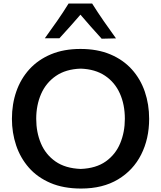

<svg xmlns="http://www.w3.org/2000/svg" viewBox="-20 -1067 921 1100"><path d="M444.8 13.2Q343.8 13.2 269 -18.8Q194.3 -50.8 145.5 -106.4Q96.7 -162.1 72.5 -234.1Q48.3 -306.2 48.3 -386.2Q48.3 -470.7 73.7 -543.5Q99.1 -616.2 148.9 -670.7Q198.7 -725.1 272 -755.9Q345.2 -786.6 440.9 -786.6Q538.1 -786.6 611.8 -755.6Q685.5 -724.6 735.1 -669.7Q784.7 -614.7 809.6 -542Q834.5 -469.2 834.5 -386.2Q834.5 -272 788.8 -181.6Q743.2 -91.3 656 -39.1Q568.8 13.2 444.8 13.2ZM442.4 -99.1Q530.3 -102.5 586.2 -142.3Q642.1 -182.1 668.7 -246.3Q695.3 -310.5 695.3 -386.2Q695.3 -467.8 666.7 -531.5Q638.2 -595.2 581.8 -633.1Q525.4 -670.9 442.4 -673.8Q356.4 -670.9 299.8 -631.6Q243.2 -592.3 215.3 -528.3Q187.5 -464.4 187.5 -386.2Q187.5 -309.1 214.6 -245.1Q241.7 -181.2 298.1 -141.8Q354.5 -102.5 442.4 -99.1ZM562.5 -845.2Q499.5 -914.1 440.9 -982.9Q411.6 -948.7 381.6 -915.3Q351.6 -881.8 320.3 -847.7H236.8Q272.9 -897.5 307.6 -947.3Q342.3 -997.1 373 -1046.9H507.8Q539.1 -997.1 573.7 -947Q608.4 -897 644.5 -847.2Z"/></svg>

Font: Pinar-DS1-FD SemiBold
Style: Regular
Weight: 600
Designer: Amin Abedi
Version: Version 3.000